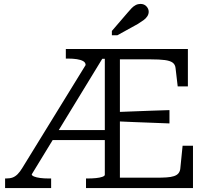

<svg xmlns="http://www.w3.org/2000/svg" viewBox="-20 -960 1069 980"><path d="M248 -296H536L546 -245H225ZM570 -388Q615 -390 660.5 -391.5Q706 -393 752.5 -395Q799 -397 845 -398V-330Q800 -332 754 -333.5Q708 -335 662 -337Q616 -339 570 -341ZM419 0V-49H427Q450 -49 470 -51Q490 -53 502.5 -57.5Q515 -62 515 -68V-660H502L142 -70Q142 -64 154 -59Q166 -54 185.5 -51.5Q205 -49 229 -49H241V0H6V-49H11Q31 -49 44.5 -54Q58 -59 70 -71Q82 -83 94 -103L417 -628Q417 -641 404.5 -648Q392 -655 372 -658Q352 -661 327 -661H316V-710H939V-519H887L876 -613Q874 -631 861 -640.5Q848 -650 821 -653.5Q794 -657 751 -657H592V-53H775Q807 -53 830 -54.5Q853 -56 868 -61Q883 -66 890.5 -75Q898 -84 900 -97L912 -216H965V0ZM631 -895 551 -802V-780H579L684 -838Q700 -848 712.5 -857Q725 -866 732 -877Q739 -888 739 -900Q739 -915 727.5 -927.5Q716 -940 697 -940Q684 -940 672.5 -934Q661 -928 651.5 -918Q642 -908 631 -895Z"/></svg>

Font: Roboto Serif 20pt Light
Style: Regular
Weight: 300
Version: Version 1.008